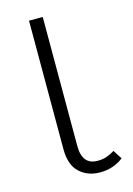

<svg xmlns="http://www.w3.org/2000/svg" viewBox="-109 -742 561 810"><g transform="rotate(-15 172.0 -337.0)"><path d="M226 11Q172 11 136.5 -22Q101 -55 101 -124V-685H161V-122Q161 -39 228 -39Q251 -39 268 -45Q285 -51 303 -62L328 -23Q284 11 226 11Z"/></g></svg>

Font: Trujillo Light
Style: Regular
Weight: 300
Designer: Fira Sans original fonts by bBox Type GmbH, Carrois Corporate GbR, & Edenspiekermann AG / Changes by Cristiano Sobral
Foundry: Fira Sans original fonts by bBox Type GmbH, Carrois Corporate GbR, & Edenspiekermann AG / Changes by Cristiano Sobral
Version: Version 4.301;July 28, 2020;FontCreator 13.0.0.2655 64-bit